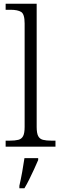

<svg xmlns="http://www.w3.org/2000/svg" viewBox="-20 -780 325 1021"><path d="M10 0V-32H31Q60 -32 77.5 -36.5Q95 -41 103 -56.5Q111 -72 111 -105V-655Q111 -705 92.5 -716.5Q74 -728 36 -728H10V-760H175V-105Q175 -72 183 -56.5Q191 -41 208.5 -36.5Q226 -32 254 -32H275V0ZM83 208Q91 173 98 134.5Q105 96 110 61H183V71Q174 92 161.5 119.5Q149 147 135.5 174Q122 201 110 221H83Z"/></svg>

Font: Noto Serif Sinhala Light
Style: Regular
Weight: 300
Designer: Jelle Bosma - Monotype Design Team
Foundry: Monotype Imaging Inc.
Version: Version 2.007; ttfautohint (v1.8.4.7-5d5b)